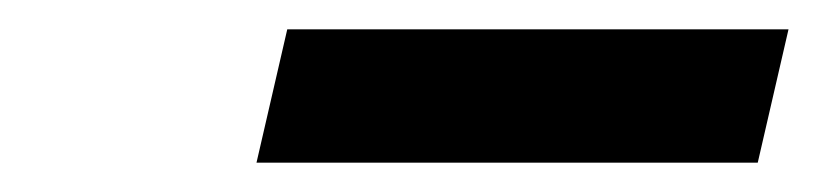

<svg xmlns="http://www.w3.org/2000/svg" viewBox="-20 -690 558 131"><path d="M518 -670 497 -579H155L176 -670Z"/></svg>

Font: Elaine Sans SemiBold
Style: Italic
Weight: 600
Italic angle: -13°
Designer: Wei Huang
Foundry: Wei Huang
Version: Version 2.001;December 24, 2019;FontCreator 12.0.0.2547 64-b